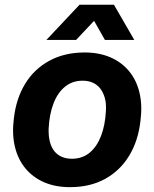

<svg xmlns="http://www.w3.org/2000/svg" viewBox="-20 -763 637 793"><path d="M268.4 10Q209.6 10 162.9 -9.9Q116.3 -29.9 85.1 -67.4Q54 -105 41.4 -157.5Q28.9 -210 37.4 -275.1Q46.7 -356 83.9 -416.9Q121 -477.9 183.9 -512.1Q246.7 -546.3 329.9 -546.3Q388.7 -546.3 435.2 -526.5Q481.7 -506.7 512.7 -469.5Q543.7 -432.3 556.1 -380.1Q568.6 -328 560 -262.6Q550.7 -181 513.4 -119.7Q476.1 -58.4 414.3 -24.2Q352.4 10 268.4 10ZM276.7 -107.3Q319.7 -107.3 349.9 -132.1Q380.1 -157 397.3 -201.5Q414.4 -246 417.4 -304.9Q419.4 -335.1 412.9 -358.4Q406.4 -381.7 393.9 -397.6Q381.4 -413.4 363.1 -421.6Q344.9 -429.7 321.3 -429.7Q279 -429.7 248.6 -405Q218.1 -380.3 201 -335.8Q183.9 -291.3 180.9 -231.9Q179.9 -201.3 185.9 -178Q191.9 -154.7 204.2 -139Q216.6 -123.3 235.2 -115.3Q253.9 -107.3 276.7 -107.3ZM171.7 -598.1 308.4 -743.4H450.6L534.7 -598.1H413.3L368.6 -677L294.3 -598.1Z"/></svg>

Font: Mona Sans ExtraLight
Style: Italic
Weight: 200
Italic angle: -11.6951°
Designer: Deni Anggara
Foundry: GitHub
Version: Version 2.000